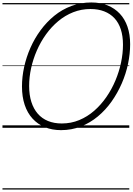

<svg xmlns="http://www.w3.org/2000/svg" viewBox="-20 -1035 1074 1555"><path d="M474 19Q402 19 343.5 -5Q285 -29 243.5 -74.5Q202 -120 180 -185.5Q158 -251 158 -335Q158 -412 175.5 -492Q193 -572 226.5 -648Q260 -724 309 -790.5Q358 -857 420 -907.5Q482 -958 558 -986.5Q634 -1015 720 -1015Q793 -1015 851 -991.5Q909 -968 950 -924.5Q991 -881 1012.5 -818.5Q1034 -756 1034 -677Q1034 -600 1017 -518.5Q1000 -437 966 -359Q932 -281 883.5 -212.5Q835 -144 772.5 -92Q710 -40 635 -10.5Q560 19 474 19ZM480 -35Q556 -35 622 -62.5Q688 -90 743 -138Q798 -186 841.5 -249Q885 -312 915 -383.5Q945 -455 960.5 -529Q976 -603 976 -673Q976 -743 958.5 -797Q941 -851 907 -887.5Q873 -924 824 -943Q775 -962 713 -962Q639 -962 573 -936Q507 -910 451.5 -863.5Q396 -817 352.5 -756.5Q309 -696 278.5 -626Q248 -556 232 -483Q216 -410 216 -339Q216 -266 234 -209.5Q252 -153 286 -114Q320 -75 369 -55Q418 -35 480 -35ZM0 490H1027V500H0ZM0 -20H1027V0H0ZM0 -505H1027V-500H0ZM0 -1010H1027V-1000H0Z"/></svg>

Font: Playwrite NZ Guides
Style: Regular
Weight: 400
Designer: Veronika Burian, José Scaglione
Foundry: TypeTogether
Version: Version 1.003